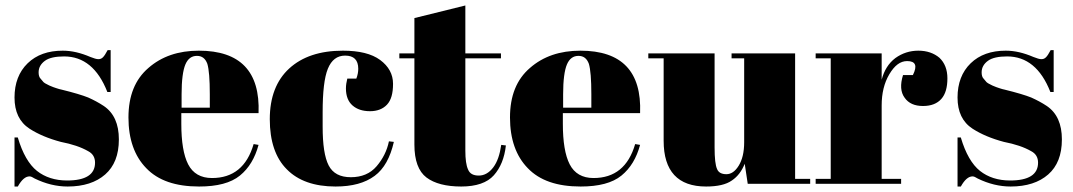

<svg xmlns="http://www.w3.org/2000/svg" viewBox="-20 -671 3917 701"><path d="M45 10C45 10 45 10 45 10C59 -15 73 -27 88 -27C88 -27 88 -27 88 -27C93 -27 99 -24 107 -19C107 -19 107 -19 107 -19C146 0 186 10 227 10C227 10 227 10 227 10C285 10 331 -5 364 -34C397 -63 414 -105 414 -162C414 -218 396 -259 359 -284C359 -284 359 -284 359 -284C341 -296 322 -306 302 -315C282 -323 249 -333 204 -344C204 -344 204 -344 204 -344C200 -345 194 -346 186 -349C177 -352 171 -354 167 -356C163 -357 158 -360 152 -363C146 -366 142 -368 139 -371C136 -374 133 -378 128 -384C123 -389 121 -397 121 -407C121 -407 121 -407 121 -407C121 -424 129 -438 144 -449C159 -460 183 -465 214 -465C214 -465 214 -465 214 -465C285 -465 338 -422 372 -335C372 -335 384 -335 384 -335C384 -335 384 -488 384 -488C384 -488 373 -488 373 -488C373 -488 373 -488 373 -488C366 -475 361 -467 356 -462C351 -457 346 -455 339 -455C332 -455 323 -458 310 -463C310 -463 310 -463 310 -463C275 -478 242 -486 209 -486C209 -486 209 -486 209 -486C156 -486 113 -471 81 -440C49 -409 33 -367 33 -315C33 -263 51 -225 88 -201C88 -201 88 -201 88 -201C119 -181 157 -165 202 -153C202 -153 202 -153 202 -153C243 -145 276 -134 302 -119C302 -119 302 -119 302 -119C319 -110 327 -96 327 -77C327 -77 327 -77 327 -77C327 -34 293 -12 225 -12C225 -12 225 -12 225 -12C181 -12 144 -24 115 -47C86 -70 62 -111 45 -169C45 -169 33 -169 33 -169C33 -169 33 10 33 10C33 10 45 10 45 10Z M707 10C707 10 707 10 707 10C773 10 823 -3 856 -30C889 -57 911 -94 924 -142C924 -142 906 -145 906 -145C906 -145 906 -145 906 -145C882 -62 831 -21 754 -21C754 -21 754 -21 754 -21C713 -21 684 -38 667 -71C650 -104 642 -154 642 -219C642 -219 642 -258 642 -258C642 -258 924 -258 924 -258C924 -258 924 -258 924 -258C930 -410 857 -486 706 -486C706 -486 706 -486 706 -486C631 -486 570 -465 522 -423C473 -381 449 -321 449 -242C449 -163 471 -101 514 -57C557 -12 621 10 707 10ZM643 -327C643 -327 643 -327 643 -327C643 -378 648 -415 657 -436C666 -457 680 -467 699 -467C718 -467 730 -457 737 -438C743 -418 746 -381 746 -327C746 -327 746 -278 746 -278C746 -278 643 -278 643 -278C643 -278 643 -327 643 -327Z M1240 -468C1272 -468 1288 -452 1288 -420C1288 -420 1288 -420 1288 -420C1288 -409 1286 -397 1281 -384C1281 -384 1248 -384 1248 -384C1248 -384 1248 -384 1248 -384C1245 -372 1243 -360 1243 -348C1243 -348 1243 -348 1243 -348C1243 -321 1251 -300 1267 -286C1283 -272 1304 -265 1331 -265C1357 -265 1378 -273 1393 -289C1408 -305 1415 -330 1415 -365C1415 -400 1399 -429 1368 -452C1337 -475 1291 -486 1232 -486C1232 -486 1232 -486 1232 -486C1148 -486 1083 -464 1036 -421C989 -378 965 -316 965 -236C965 -155 986 -94 1027 -53C1068 -11 1128 10 1205 10C1205 10 1205 10 1205 10C1266 10 1313 -3 1348 -29C1348 -29 1348 -29 1348 -29C1382 -54 1405 -96 1418 -153C1418 -153 1400 -155 1400 -155C1400 -155 1400 -155 1400 -155C1393 -121 1378 -91 1355 -64C1332 -37 1300 -24 1261 -24C1222 -24 1195 -38 1180 -67C1165 -96 1158 -143 1158 -209C1158 -209 1158 -261 1158 -261C1158 -261 1158 -261 1158 -261C1158 -335 1164 -388 1177 -420C1190 -452 1211 -468 1240 -468C1240 -468 1240 -468 1240 -468Z M1493 -143C1493 -85 1508 -45 1537 -23C1566 -1 1609 10 1664 10C1719 10 1759 -4 1783 -31C1807 -58 1822 -94 1827 -140C1827 -140 1810 -142 1810 -142C1810 -142 1810 -142 1810 -142C1805 -107 1796 -80 1781 -60C1766 -40 1748 -30 1728 -30C1708 -30 1695 -37 1689 -52C1682 -67 1679 -90 1679 -121C1679 -121 1679 -458 1679 -458C1679 -458 1809 -458 1809 -458C1809 -458 1809 -476 1809 -476C1809 -476 1679 -476 1679 -476C1679 -476 1679 -651 1679 -651C1679 -651 1493 -605 1493 -605C1493 -605 1493 -476 1493 -476C1493 -476 1438 -476 1438 -476C1438 -476 1438 -458 1438 -458C1438 -458 1493 -458 1493 -458C1493 -458 1493 -143 1493 -143C1493 -143 1493 -143 1493 -143Z M2100 10C2100 10 2100 10 2100 10C2166 10 2216 -3 2249 -30C2282 -57 2304 -94 2317 -142C2317 -142 2299 -145 2299 -145C2299 -145 2299 -145 2299 -145C2275 -62 2224 -21 2147 -21C2147 -21 2147 -21 2147 -21C2106 -21 2077 -38 2060 -71C2043 -104 2035 -154 2035 -219C2035 -219 2035 -258 2035 -258C2035 -258 2317 -258 2317 -258C2317 -258 2317 -258 2317 -258C2323 -410 2250 -486 2099 -486C2099 -486 2099 -486 2099 -486C2024 -486 1963 -465 1915 -423C1866 -381 1842 -321 1842 -242C1842 -163 1864 -101 1907 -57C1950 -12 2014 10 2100 10ZM2036 -327C2036 -327 2036 -327 2036 -327C2036 -378 2041 -415 2050 -436C2059 -457 2073 -467 2092 -467C2111 -467 2123 -457 2130 -438C2136 -418 2139 -381 2139 -327C2139 -327 2139 -278 2139 -278C2139 -278 2036 -278 2036 -278C2036 -278 2036 -327 2036 -327Z M2938 -18C2938 -18 2883 -18 2883 -18C2883 -18 2883 -476 2883 -476C2883 -476 2651 -476 2651 -476C2651 -476 2651 -458 2651 -458C2651 -458 2697 -458 2697 -458C2697 -458 2697 -152 2697 -152C2697 -152 2697 -152 2697 -152C2697 -115 2690 -87 2677 -66C2664 -45 2649 -35 2632 -35C2615 -35 2603 -41 2598 -54C2592 -67 2589 -93 2589 -133C2589 -133 2589 -476 2589 -476C2589 -476 2347 -476 2347 -476C2347 -476 2347 -458 2347 -458C2347 -458 2403 -458 2403 -458C2403 -458 2403 -157 2403 -157C2403 -157 2403 -157 2403 -157C2403 -46 2455 10 2558 10C2558 10 2558 10 2558 10C2599 10 2631 3 2652 -12C2673 -26 2688 -46 2699 -73C2699 -73 2710 0 2710 0C2710 0 2938 0 2938 0C2938 0 2938 -18 2938 -18Z M3292 -448C3323 -448 3330 -431 3313 -397C3313 -397 3277 -397 3277 -397C3277 -397 3277 -397 3277 -397C3266 -362 3268 -334 3283 -314C3297 -294 3319 -284 3350 -284C3380 -284 3402 -293 3417 -310C3432 -327 3439 -352 3439 -385C3439 -417 3429 -442 3410 -460C3390 -477 3364 -486 3333 -486C3302 -486 3274 -477 3249 -459C3224 -440 3208 -414 3199 -380C3199 -380 3199 -476 3199 -476C3199 -476 2958 -476 2958 -476C2958 -476 2958 -458 2958 -458C2958 -458 3013 -458 3013 -458C3013 -458 3013 -18 3013 -18C3013 -18 2958 -18 2958 -18C2958 -18 2958 0 2958 0C2958 0 3270 0 3270 0C3270 0 3270 -18 3270 -18C3270 -18 3199 -18 3199 -18C3199 -18 3199 -286 3199 -286C3199 -286 3199 -286 3199 -286C3199 -330 3208 -368 3227 -400C3246 -432 3267 -448 3292 -448C3292 -448 3292 -448 3292 -448Z M3488 10C3488 10 3488 10 3488 10C3502 -15 3516 -27 3531 -27C3531 -27 3531 -27 3531 -27C3536 -27 3542 -24 3550 -19C3550 -19 3550 -19 3550 -19C3589 0 3629 10 3670 10C3670 10 3670 10 3670 10C3728 10 3774 -5 3807 -34C3840 -63 3857 -105 3857 -162C3857 -218 3839 -259 3802 -284C3802 -284 3802 -284 3802 -284C3784 -296 3765 -306 3745 -315C3725 -323 3692 -333 3647 -344C3647 -344 3647 -344 3647 -344C3643 -345 3637 -346 3629 -349C3620 -352 3614 -354 3610 -356C3606 -357 3601 -360 3595 -363C3589 -366 3585 -368 3582 -371C3579 -374 3576 -378 3571 -384C3566 -389 3564 -397 3564 -407C3564 -407 3564 -407 3564 -407C3564 -424 3572 -438 3587 -449C3602 -460 3626 -465 3657 -465C3657 -465 3657 -465 3657 -465C3728 -465 3781 -422 3815 -335C3815 -335 3827 -335 3827 -335C3827 -335 3827 -488 3827 -488C3827 -488 3816 -488 3816 -488C3816 -488 3816 -488 3816 -488C3809 -475 3804 -467 3799 -462C3794 -457 3789 -455 3782 -455C3775 -455 3766 -458 3753 -463C3753 -463 3753 -463 3753 -463C3718 -478 3685 -486 3652 -486C3652 -486 3652 -486 3652 -486C3599 -486 3556 -471 3524 -440C3492 -409 3476 -367 3476 -315C3476 -263 3494 -225 3531 -201C3531 -201 3531 -201 3531 -201C3562 -181 3600 -165 3645 -153C3645 -153 3645 -153 3645 -153C3686 -145 3719 -134 3745 -119C3745 -119 3745 -119 3745 -119C3762 -110 3770 -96 3770 -77C3770 -77 3770 -77 3770 -77C3770 -34 3736 -12 3668 -12C3668 -12 3668 -12 3668 -12C3624 -12 3587 -24 3558 -47C3529 -70 3505 -111 3488 -169C3488 -169 3476 -169 3476 -169C3476 -169 3476 10 3476 10C3476 10 3488 10 3488 10Z"/></svg>

Font: Abril Fatface Utterance
Style: Regular
Weight: 500
Designer: Veronika Burian, Jos Scaglione
Foundry: TypeTogether
Version: ""